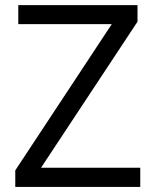

<svg xmlns="http://www.w3.org/2000/svg" viewBox="-20 -734 611 754"><path d="M530.8 0H40V-64.9L418.9 -639.2H51.8V-713.9H520V-648.9L141.1 -75.2H530.8Z"/></svg>

Font: f0_57812 
Style: Regular
Weight: 400
Foundry: Ascender Corporation
Version: Version 1.10